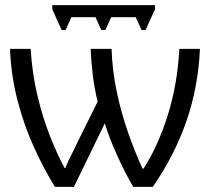

<svg xmlns="http://www.w3.org/2000/svg" viewBox="-20 -726 821 746"><path d="M756.8 -536.1Q750.5 -389.6 704.8 -256.8Q659.2 -124 573.7 0H497.6Q466.8 -52.7 436.3 -119.6Q405.8 -186.5 387.2 -246.6L267.1 0H193.4Q151.9 -66.9 113 -151.6Q74.2 -236.3 48.6 -334Q22.9 -431.6 19 -536.1H99.1Q105 -439.9 125.7 -353.5Q146.5 -267.1 174.8 -195.8Q203.1 -124.5 231 -73.2H233.9Q243.7 -98.6 257.6 -125.2Q271.5 -151.9 283.7 -178.7L359.4 -331.1Q347.2 -380.4 340.6 -433.8Q334 -487.3 332.5 -536.1H413.6Q416 -454.1 433.1 -372.1Q450.2 -290 476.8 -213.4Q503.4 -136.7 533.7 -70.8H537.6Q593.3 -156.7 631.3 -276.9Q669.4 -397 676.8 -536.1ZM582.5 -706.1V-690.4L545.4 -609.4H529.8L507.3 -659.2H412.1L389.6 -609.4H373.5L351.1 -659.2H257.3L234.9 -609.4H219.2L183.1 -690.4V-706.1Z"/></svg>

Font: Open Sans
Style: Regular
Weight: 400
Designer: Monotype Design Team
Foundry: Monotype Imaging Inc.
Version: Version 3.000; ttfautohint (v1.8.4)